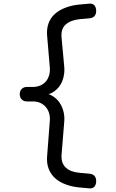

<svg xmlns="http://www.w3.org/2000/svg" viewBox="-20 -880 640 1060"><path d="M475 160 419 155Q377 151 342.5 138Q308 125 284.5 104Q261 83 249 52.5Q237 22 240 -16L255 -212Q257 -236 251 -255.5Q245 -275 232.5 -289.5Q220 -304 202 -312Q184 -320 161 -320H129Q111 -320 100 -331Q89 -342 89 -360Q89 -378 100 -389Q111 -400 129 -400H161Q184 -400 202.5 -408Q221 -416 233 -430Q245 -444 251 -464Q257 -484 255 -508L240 -684Q237 -722 248.5 -752.5Q260 -783 284 -804Q308 -825 342.5 -838Q377 -851 419 -855L475 -860Q493 -861 502 -849.5Q511 -838 511 -820Q511 -802 502 -791.5Q493 -781 475 -779L419 -774Q370 -769 342.5 -744.5Q315 -720 320 -671L335 -508Q337 -479 330 -451.5Q323 -424 307.5 -403Q292 -382 269 -369Q259 -363 248 -360Q259 -357 268 -351Q291 -338 306.5 -316.5Q322 -295 329.5 -268Q337 -241 335 -212L320 -27Q318 -3 324 15Q330 33 343.5 45.5Q357 58 376 65Q395 72 419 74L475 79Q493 81 502 91.5Q511 102 511 120Q511 138 502 149.5Q493 161 475 160Z"/></svg>

Font: Maple Mono Normal NL Light
Style: Regular
Weight: 300
Monospace: yes
Designer: subframe7536
Version: Version 7.000